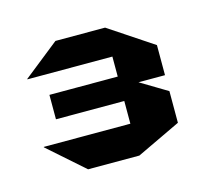

<svg xmlns="http://www.w3.org/2000/svg" viewBox="-57 -825 485 436"><g transform="rotate(-15 185.5 -607.5)"><path d="M101.3 -457.2 17.2 -531.4V-532.4H220.8V-457.2ZM60.2 -585.8V-643.2H220.8V-585.8ZM21 -690.2V-691.2L105.1 -758H220.8V-690.2ZM220.8 -618.5V-758H221.8L325.3 -689.2V-618.5ZM220.8 -457.2V-643.2H221.8L325.6 -580.9V-506.5L221.8 -457.2Z"/></g></svg>

Font: Foldit Thin
Style: Regular
Weight: 100
Designer: Sophia Tai
Foundry: Sophia Tai
Version: Version 1.003